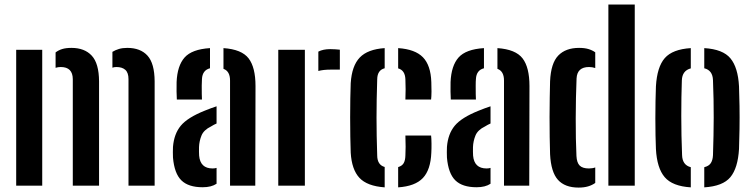

<svg xmlns="http://www.w3.org/2000/svg" viewBox="-20 -820 3326 848"><path d="M547.5 0V-470.5Q547.5 -499 533.5 -511.5Q519.5 -524 494 -524Q484 -524 476.5 -521V-591Q489.5 -599 505.5 -603.8Q521.5 -608.5 542 -608.5Q600.5 -608.5 631.5 -574.2Q662.5 -540 663 -461V0ZM301.5 0V-470.5Q301 -524 248.5 -524Q236 -524 225.5 -520.5V-588.5Q238.5 -598.5 255 -603.5Q271.5 -608.5 295.5 -608.5Q353.5 -608.5 385.2 -574.2Q417 -540 417.5 -461V0ZM51.5 0V-600H166.5V0Z M761 -380.5Q760 -394 759.8 -415.5Q759.5 -437 760 -457.5Q763 -529.5 795.2 -566Q827.5 -602.5 907.5 -607.5V-518.5Q874 -510 872 -471Q871 -461 871 -441.8Q871 -422.5 871.2 -404.5Q871.5 -386.5 872 -380.5ZM996 0V-464.5Q996 -505.5 967 -516V-607.5Q1047.5 -602 1078 -562.2Q1108.5 -522.5 1108.5 -440L1107.5 0ZM744 -124Q743.5 -134.5 743.5 -147.5Q743.5 -160.5 744 -171Q748.5 -228.5 778.5 -264.8Q808.5 -301 885 -331.5Q912 -342.5 936.5 -350.5V-274.5Q930.5 -272 924.5 -268.8Q918.5 -265.5 912 -261.5Q880 -246 870 -221.5Q860 -197 859 -170.5Q858.5 -148 859.5 -132.5Q864.5 -76 919 -76Q929 -76 936.5 -78.5V-8.5Q913.5 7 875 7Q812 7 781 -23.5Q750 -54 744 -124Z M1386 -506.5V-592Q1406.5 -603 1439 -603Q1450.5 -603 1461.5 -602.2Q1472.5 -601.5 1481 -600.5V-512.5H1440.5Q1408 -512.5 1386 -506.5ZM1209 0V-600H1326.5V0Z M1529 -145.5Q1528 -175 1527.2 -216Q1526.5 -257 1526.5 -301.2Q1526.5 -345.5 1527.2 -385.5Q1528 -425.5 1529 -453Q1534 -529.5 1569 -566Q1604 -602.5 1679 -607.5V-518.5Q1646.5 -510.5 1646 -469.5Q1643 -377.5 1643 -300Q1643 -222.5 1646 -133Q1646.5 -91.5 1679 -82.5V7.5Q1601.5 2 1567.5 -34.5Q1533.5 -71 1529 -145.5ZM1770.5 -380.5Q1771.5 -399.5 1771.5 -425.8Q1771.5 -452 1770.5 -470Q1769 -509.5 1738.5 -518V-607.5Q1813.5 -602.5 1848 -567Q1882.5 -531.5 1885 -457.5Q1886 -439 1885.8 -415.5Q1885.5 -392 1884 -380.5ZM1738.5 7.5V-82Q1755.5 -87 1762.8 -99.2Q1770 -111.5 1770.5 -133.5Q1771.5 -151.5 1771.5 -171.8Q1771.5 -192 1770.5 -221.5H1884Q1885.5 -209.5 1885.8 -186Q1886 -162.5 1885 -145.5Q1882 -70 1847.8 -33.8Q1813.5 2.5 1738.5 7.5Z M1971 -380.5Q1970 -394 1969.8 -415.5Q1969.5 -437 1970 -457.5Q1973 -529.5 2005.2 -566Q2037.5 -602.5 2117.5 -607.5V-518.5Q2084 -510 2082 -471Q2081 -461 2081 -441.8Q2081 -422.5 2081.2 -404.5Q2081.5 -386.5 2082 -380.5ZM2206 0V-464.5Q2206 -505.5 2177 -516V-607.5Q2257.5 -602 2288 -562.2Q2318.5 -522.5 2318.5 -440L2317.5 0ZM1954 -124Q1953.5 -134.5 1953.5 -147.5Q1953.5 -160.5 1954 -171Q1958.5 -228.5 1988.5 -264.8Q2018.5 -301 2095 -331.5Q2122 -342.5 2146.5 -350.5V-274.5Q2140.5 -272 2134.5 -268.8Q2128.5 -265.5 2122 -261.5Q2090 -246 2080 -221.5Q2070 -197 2069 -170.5Q2068.5 -148 2069.5 -132.5Q2074.5 -76 2129 -76Q2139 -76 2146.5 -78.5V-8.5Q2123.5 7 2085 7Q2022 7 1991 -23.5Q1960 -54 1954 -124Z M2667 0V-800H2783.5V0ZM2409.5 -139Q2408.5 -172 2407.8 -214.8Q2407 -257.5 2407.2 -302.5Q2407.5 -347.5 2408 -388.8Q2408.5 -430 2409.5 -461Q2413 -541 2445.8 -574.8Q2478.5 -608.5 2537.5 -608.5Q2561.5 -608.5 2578.5 -603.5Q2595.5 -598.5 2609 -589V-519.5Q2596 -524 2581.5 -524Q2529 -524 2526.5 -473.5Q2523 -389 2522.8 -297Q2522.5 -205 2526 -131Q2527.5 -101.5 2540.2 -88.8Q2553 -76 2581 -76Q2597 -76 2609 -80.5V-12Q2595 -2 2577.2 3.2Q2559.5 8.5 2535.5 8.5Q2475 8.5 2444.2 -25.8Q2413.5 -60 2409.5 -139Z M2877 -162Q2876 -186.5 2875.2 -222Q2874.5 -257.5 2874.5 -297Q2874.5 -336.5 2875.2 -373.5Q2876 -410.5 2877 -438.5Q2882 -524.5 2916.2 -563.5Q2950.5 -602.5 3031 -607.5V-518Q2993 -508 2991.5 -465Q2989 -394.5 2989 -307.8Q2989 -221 2992.5 -135.5Q2993.5 -91 3031 -81.5V7.5Q2950 2.5 2915.8 -37.5Q2881.5 -77.5 2877 -162ZM3090.5 7.5V-81.5Q3111 -86.5 3119.5 -99.8Q3128 -113 3129 -134.5Q3132 -224 3132.2 -301.2Q3132.5 -378.5 3129 -466Q3127.5 -509.5 3090.5 -518.5V-607.5Q3173 -602.5 3206.2 -562.2Q3239.5 -522 3244 -438.5Q3245.5 -403 3246.2 -352.2Q3247 -301.5 3246.2 -250.5Q3245.5 -199.5 3244 -162Q3239 -77.5 3205.8 -37.5Q3172.5 2.5 3090.5 7.5Z"/></svg>

Font: Big Shoulders Stencil Text
Style: Bold
Weight: 700
Designer: Patric King
Foundry: XO Type Co
Version: Version 1.000